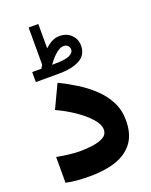

<svg xmlns="http://www.w3.org/2000/svg" viewBox="-162 -972 831 1057"><g transform="rotate(-20 254.0 -443.5)"><path d="M128.4 -648.9Q131.3 -654.3 134.8 -659.2Q138.2 -664.1 140.1 -668.9V-886.2H196.8V-743.7Q216.8 -762.2 237.8 -773.2Q258.8 -784.2 282.7 -784.2Q324.7 -784.2 351.1 -758.3Q377.4 -732.4 377.4 -693.4Q377 -640.1 332.5 -615.2Q288.1 -590.3 207.5 -590.3H74.7V-648.9ZM207 -649.4Q268.6 -649.4 293.7 -661.4Q318.8 -673.3 318.8 -691.9Q318.8 -706.5 309.8 -715.6Q300.8 -724.6 285.2 -724.6Q265.1 -724.6 241 -704.6Q216.8 -684.6 191.4 -648.9ZM173.8 -149.4Q209.5 -149.4 247.3 -154.3Q285.2 -159.2 311 -173.6Q336.9 -188 336.9 -217.3Q336.9 -248 305.4 -283.2Q273.9 -318.4 224.6 -351.8Q175.3 -385.3 121.1 -409.7L185.5 -545.9Q235.4 -522 285.4 -491Q335.4 -460 377.2 -420.7Q418.9 -381.3 444.1 -332.5Q469.2 -283.7 469.2 -223.6Q469.2 -142.1 432.4 -93.3Q395.5 -44.4 330.6 -22.7Q265.6 -1 181.2 -1Q140.6 -1 106.2 -3.7Q71.8 -6.3 38.6 -13.7V-164.6Q70.3 -158.2 108.4 -153.8Q146.5 -149.4 173.8 -149.4Z"/></g></svg>

Font: Vazirmatn FD Black
Style: Regular
Weight: 900
Designer: Saber Rastikerdar
Foundry: Saber Rastikerdar
Version: Version 33.003